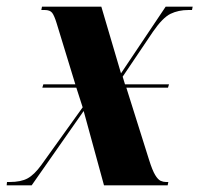

<svg xmlns="http://www.w3.org/2000/svg" viewBox="-38 -556 598 576"><path d="M-18 0 -17 -10H-9Q25 -10 45 -21Q65 -32 86 -61L210 -234L191 -293H89L92 -303H188L132 -486Q125 -509 118.5 -517.5Q112 -526 96 -526H86L88 -536H266L325 -336L459 -536H540L538 -526H528Q497 -526 473.5 -514.5Q450 -503 421 -461L330 -326L337 -303H469L466 -293H341L409 -77Q419 -45 427.5 -31Q436 -17 444 -13.5Q452 -10 460 -10H467L465 0H274L213 -223L57 0Z"/></svg>

Font: Noto Serif Display ExtraCondensed ExtraBold
Style: Italic
Weight: 800
Width: 2
Italic angle: -12°
Designer: Monotype Design Team
Foundry: Monotype Imaging Inc.
Version: Version 2.009